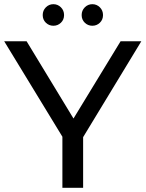

<svg xmlns="http://www.w3.org/2000/svg" viewBox="-24 -897 695 917"><path d="M373 -242V0H274V-244L-4 -700H103L327 -331L552 -700H651ZM180 -825Q180 -847 195 -862Q210 -877 231 -877Q252 -877 267 -862Q282 -847 282 -825Q282 -803 267 -788.5Q252 -774 231 -774Q210 -774 195 -788.5Q180 -803 180 -825ZM366 -825Q366 -847 381 -862Q396 -877 417 -877Q438 -877 453 -862Q468 -847 468 -825Q468 -803 453 -788.5Q438 -774 417 -774Q396 -774 381 -788.5Q366 -803 366 -825Z"/></svg>

Font: Idrija
Style: Regular
Weight: 500
Designer: Julieta Ulanovsky
Foundry: Julieta Ulanovsky
Version: Version 7.200